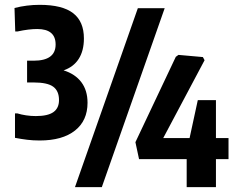

<svg xmlns="http://www.w3.org/2000/svg" viewBox="-20 -774 989 794"><path d="M144 -193Q117 -193 92.5 -196Q68 -199 42 -204V-305H52Q68 -300 88 -297Q108 -294 128 -294Q178 -294 201 -310.5Q224 -327 224 -360Q224 -398 200 -415.5Q176 -433 119 -433H92V-523H119Q210 -523 210 -590Q210 -654 134 -654Q99 -654 53 -644H43L40 -741Q91 -754 144 -754Q238 -754 282.5 -719.5Q327 -685 327 -615Q327 -564 305.5 -530.5Q284 -497 243 -483Q291 -468 316.5 -434Q342 -400 342 -349Q342 -275 290 -234Q238 -193 144 -193ZM752 -116H555L540 -186L707 -539L718 -547L819 -538L826 -525L655 -203H764L798 -360H873V-203H925V-116H873V0H752ZM550 -740H661L401 0H290Z"/></svg>

Font: Encode Sans Compressed
Style: Bold
Weight: 700
Designer: Pablo Impallari, Andres Torresi
Foundry: Pablo Impallari, Andres Torresi
Version: Version 1.000; ttfautohint (v1.00) -l 8 -r 50 -G 200 -x 14 -